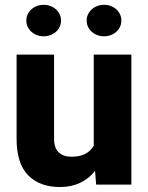

<svg xmlns="http://www.w3.org/2000/svg" viewBox="-20 -750 602 780"><path d="M47.4 0ZM513.7 -528.3V0H370.6L366.2 -55.7Q340.8 -23.9 305.2 -7.1Q269.5 9.8 223.6 9.8Q141.1 9.8 94.2 -38.1Q47.4 -85.9 47.4 -186.5V-528.3H199.7V-185.5Q199.7 -148.9 218.5 -131.1Q237.3 -113.3 270.5 -113.3Q335.4 -113.3 360.8 -158.2V-528.3ZM228 -666.5Q228 -648.9 218.8 -634.3Q209.5 -619.6 193.1 -611.1Q176.8 -602.5 157.2 -602.5Q137.7 -602.5 121.6 -611.1Q105.5 -619.6 96.2 -634.3Q86.9 -648.9 86.9 -666.5Q86.9 -684.1 96.2 -698.7Q105.5 -713.4 121.6 -721.9Q137.7 -730.5 157.2 -730.5Q176.8 -730.5 193.1 -721.9Q209.5 -713.4 218.8 -698.7Q228 -684.1 228 -666.5ZM473.1 -666.5Q473.1 -648.9 463.9 -634.3Q454.6 -619.6 438.5 -611.1Q422.4 -602.5 402.8 -602.5Q383.3 -602.5 366.9 -611.1Q350.6 -619.6 341.3 -634.3Q332 -648.9 332 -666.5Q332 -684.1 341.3 -698.7Q350.6 -713.4 366.9 -721.9Q383.3 -730.5 402.8 -730.5Q422.4 -730.5 438.5 -721.9Q454.6 -713.4 463.9 -698.7Q473.1 -684.1 473.1 -666.5Z"/></svg>

Font: Heebo ExtraBold
Style: Regular
Weight: 800
Designer: Oded Ezer
Foundry: Meir Sadan
Version: Version 2.001; ttfautohint (v1.5.14-ce02) -l 8 -r 50 -G 200 